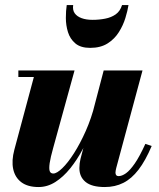

<svg xmlns="http://www.w3.org/2000/svg" viewBox="-20 -744 641 774"><path d="M135.5 10Q92 10 66.2 -9.2Q40.5 -28.5 33.2 -62.5Q26 -96.5 38 -141L116.5 -433.5H54V-460H280.5L194.5 -148Q183.5 -109 180.2 -86.2Q177 -63.5 180.5 -54Q184 -44.5 195 -44.5Q209 -44.5 231.2 -66Q253.5 -87.5 278.2 -126.2Q303 -165 325.8 -216.2Q348.5 -267.5 363.5 -327H383.5Q372.5 -282 354.8 -234.5Q337 -187 314 -143.5Q291 -100 263 -65.2Q235 -30.5 203 -10.2Q171 10 135.5 10ZM402.5 10Q350 10 325 -10.5Q300 -31 300 -66.5Q300 -75.5 301.2 -85.2Q302.5 -95 304.5 -103.5L398 -460H554.5L448.5 -66.5Q447.5 -62 446.5 -57.2Q445.5 -52.5 445.5 -48.5Q445.5 -34 458 -34Q471.5 -34 487.8 -45.5Q504 -57 523.5 -85.2Q543 -113.5 566 -164L591.5 -155.5Q566.5 -96.5 538.5 -60Q510.5 -23.5 477.2 -6.8Q444 10 402.5 10ZM343.5 -551Q305 -551 283.8 -569Q262.5 -587 254 -614.5Q245.5 -642 245.5 -671.5Q245.5 -701 249 -723.5H275Q272 -703.5 281.2 -690.5Q290.5 -677.5 309 -670.8Q327.5 -664 353.5 -664Q379.5 -664 404 -668.8Q428.5 -673.5 446.5 -686.2Q464.5 -699 472 -723.5H498Q494.5 -701 485.5 -671.5Q476.5 -642 459.2 -614.5Q442 -587 413.8 -569Q385.5 -551 343.5 -551Z"/></svg>

Font: Bodoni Moda 9pt ExtraBold
Style: Italic
Weight: 800
Italic angle: -13°
Designer: Owen Earl
Foundry: indestructible type
Version: Version 2.004